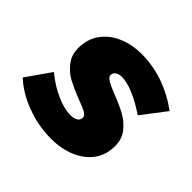

<svg xmlns="http://www.w3.org/2000/svg" viewBox="-156 -704 865 865"><g transform="rotate(45 276.5 -271.5)"><path d="M114 -20C164 -1 216 8 270 8C315 8 354 0 389 -15C423 -30 450 -51 469 -78C488 -105 497 -137 497 -172C497 -203 489 -228 472 -249C455 -270 436 -286 414 -298C392 -310 364 -323 330 -336C304 -346 285 -355 274 -362C262 -369 256 -376 256 -385C256 -394 260 -401 268 -407C276 -412 286 -415 298 -415C319 -415 345 -409 376 -396C407 -383 438 -365 471 -343L559 -458C520 -487 477 -510 430 -527C383 -543 336 -551 290 -551C246 -551 207 -543 174 -528C140 -513 114 -491 95 -464C76 -436 67 -404 67 -369C67 -338 75 -313 92 -292C109 -271 128 -254 150 -243C171 -232 199 -219 233 -206C258 -197 276 -189 287 -183C298 -176 304 -169 304 -161C304 -151 300 -143 292 -138C283 -132 271 -129 256 -129C228 -129 197 -137 164 -152C130 -167 97 -188 66 -214L-16 -97C20 -64 63 -38 114 -20Z"/></g></svg>

Font: Argentum Sans ExtraBold
Style: Italic
Weight: 800
Italic angle: -11.3°
Designer: Julieta Ulanovsky
Foundry: Julieta Ulanovsky
Version: Version 5.001;February 15, 2019;FontCreator 11.5.0.2425 64-b